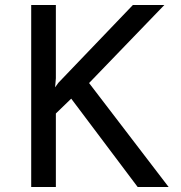

<svg xmlns="http://www.w3.org/2000/svg" viewBox="-20 -743 719 763"><path d="M202 -432 199 -396 212 -414 508 -723H633L334 -413L650 0H527L263 -351L202 -292V0H104V-723H202Z"/></svg>

Font: Josefin Sans Thin
Style: Regular
Weight: 400
Version: Version 2.000